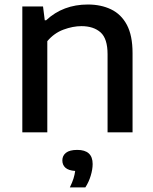

<svg xmlns="http://www.w3.org/2000/svg" viewBox="-20 -572 663 830"><path d="M76.5 0V-544H166L173.5 -484.5H179.5Q252.5 -552.5 360 -552.5Q416.5 -552.5 460.2 -531.5Q504 -510.5 528.5 -464.5Q553 -418.5 553 -342.5V0H445V-337.5Q445 -405 414.8 -432Q384.5 -459 332 -459Q295 -459 254.5 -444Q214 -429 184.5 -394V0ZM282 238Q292.5 216.5 297.8 199.5Q303 182.5 305 167Q276 165 262.8 153Q249.5 141 249.5 121.5Q249.5 101 265.2 88.5Q281 76 314 76Q380.5 76 380.5 137Q380.5 160 372.2 187.5Q364 215 349 238Z"/></svg>

Font: Encode Sans SemiExpanded SemiExpanded Medium
Style: Regular
Weight: 500
Width: 6
Designer: Multiple Designers
Foundry: Impallari Type
Version: Version 3.000; ttfautohint (v1.8.3) -l 8 -r 50 -G 200 -x 14 